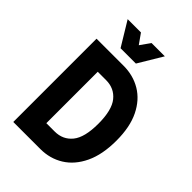

<svg xmlns="http://www.w3.org/2000/svg" viewBox="-257 -1013 1125 1125"><g transform="rotate(45 305.5 -450.0)"><path d="M70 0V-690H294Q374 -690 437.5 -652Q501 -614 538 -538.5Q575 -463 575 -350Q575 -235 538 -157Q501 -79 437.5 -39.5Q374 0 294 0ZM212 -132H281Q349 -132 389.5 -182Q430 -232 430 -345Q430 -458 389.5 -508Q349 -558 281 -558H212ZM426 -900 336 -750H209L118 -900H228L272 -838L316 -900Z"/></g></svg>

Font: Radio Canada Condensed
Style: Bold
Weight: 700
Width: 3
Designer: Charles Daoud, Etienne Aubert Bonn, Alexandre Saumier Demers, Jacques Le Bailly
Foundry: Radio-Canada
Version: Version 2.104; ttfautohint (v1.8.4.7-5d5b);gftools[0.9.28.de